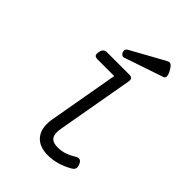

<svg xmlns="http://www.w3.org/2000/svg" viewBox="-245 -966 1090 1090"><g transform="rotate(45 300.0 -421.0)"><path d="M444.3 -846.2Q450.7 -849.6 456.3 -851.1Q461.9 -852.5 467.5 -850.1Q473.1 -847.7 479.5 -840.6Q485.8 -833.5 493.7 -819.8Q501 -806.6 503.7 -797.6Q506.3 -788.6 505.9 -782.5Q505.4 -776.4 502 -772.7Q498.5 -769 493.7 -767.6L258.8 -688Q249.5 -685.1 242.4 -690.2Q235.4 -695.3 231.9 -703.6Q228.5 -711.9 230.7 -720.5Q232.9 -729 241.2 -733.9ZM492.7 -31.7Q418 10.7 346.2 10.7Q282.2 10.7 248.5 -21.7Q214.8 -54.2 214.8 -111.8Q214.8 -120.6 215.6 -130.4Q216.3 -140.1 218.3 -149.9L293 -574.2H159.7Q143.1 -574.2 137.2 -581.5Q131.3 -588.9 134.8 -607.4Q138.2 -626 146.5 -633.3Q154.8 -640.6 171.4 -640.6H347.2Q363.8 -640.6 369.6 -633.3Q375.5 -626 372.1 -607.4L291.5 -151.4Q290 -142.1 289.1 -134Q288.1 -126 288.1 -118.7Q288.1 -87.9 304 -74.2Q319.8 -60.5 353.5 -60.5Q381.8 -60.5 409.2 -69.8Q436.5 -79.1 466.8 -97.7Q479 -105 489.7 -100.3Q500.5 -95.7 507.3 -78.6Q514.2 -61 510.3 -50.3Q506.3 -39.6 492.7 -31.7Z"/></g></svg>

Font: Courier Prime
Style: Italic
Weight: 400
Monospace: yes
Designer: Alan Dague-Greene
Foundry: Quote-Unquote Apps
Version: Version 1.202